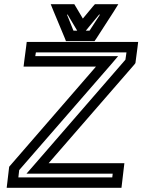

<svg xmlns="http://www.w3.org/2000/svg" viewBox="-20 -875 682 920"><path d="M565 0 573 -68 576 -93H551H213L624 -566L629 -573L630 -581L639 -649L642 -674H617H133H108L105 -649L96 -581L93 -556H118H440L30 -83L24 -76L23 -68L15 0L12 25H37H537H562L565 0ZM518 -25H68L72 -60L512 -566L546 -606H496H149L152 -624H586L581 -589L142 -83L107 -43H157H520L518 -25ZM311 -678H418H433L442 -691L524 -818L547 -855H506H448H435L426 -845L377 -786L342 -845L336 -855H323H265H223L238 -818L291 -691L296 -678H311ZM390 -728H391L455 -805H459L409 -728H390ZM332 -728 301 -805H304L350 -728H332Z"/></svg>

Font: Gamestation Text Outline
Style: Italic
Weight: 400
Designer: Jonas Hecksher
Foundry: Jonas Hecksher, Playtypeª, e-types AS
Version: Version 1.003